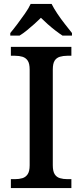

<svg xmlns="http://www.w3.org/2000/svg" viewBox="-20 -951 416 971"><path d="M35 0V-45H56Q77 -45 93.5 -50Q110 -55 120 -70Q130 -85 130 -115V-599Q130 -630 120 -644.5Q110 -659 93.5 -664Q77 -669 56 -669H35V-714H341V-669H320Q300 -669 283 -664Q266 -659 256.5 -644.5Q247 -630 247 -599V-115Q247 -85 256.5 -70Q266 -55 283 -50Q300 -45 320 -45H341V0ZM32 -784Q48 -803 67.5 -829Q87 -855 106 -882Q125 -909 135 -931H241Q252 -909 270 -882Q288 -855 308.5 -829Q329 -803 344 -784V-771H296Q279 -782 259 -797.5Q239 -813 220.5 -829.5Q202 -846 187 -861Q172 -846 153.5 -829.5Q135 -813 116 -797.5Q97 -782 79 -771H32Z"/></svg>

Font: Noto Serif Armenian Medium
Style: Regular
Weight: 500
Version: Version 2.007